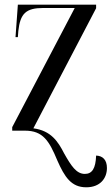

<svg xmlns="http://www.w3.org/2000/svg" viewBox="-20 -556 476 817"><path d="M347 241C406 241 435 203 435 159C435 124 417 107 389 106C387 161 372 184 341 184C305 184 283 150 253 97C227 46 197 0 122 -10L389 -521V-536H56L46 -398H56L58 -424C66 -499 91 -522 164 -522H298L32 -15V0H86C163 0 189 43 224 127C255 197 283 241 347 241Z"/></svg>

Font: Noto Serif Display Condensed
Style: Regular
Weight: 400
Width: 3
Designer: Monotype Design Team
Foundry: Monotype Imaging Inc.
Version: Version 2.009